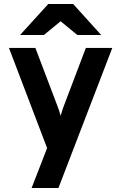

<svg xmlns="http://www.w3.org/2000/svg" viewBox="-20 -752 610 966"><path d="M369 -576H489L348 -732H223L81 -576H201L285 -645ZM139 194H274L545 -511H412L300 -216C295 -201 289 -185 285 -169C281 -185 276 -201 270 -216L158 -511H25L217 -7Z"/></svg>

Font: Overpass ExtraBold
Style: Regular
Weight: 800
Designer: Delve Withrington, Thomas Jockin
Foundry: Delve Fonts
Version: Version 3.000;DELV;Overpass